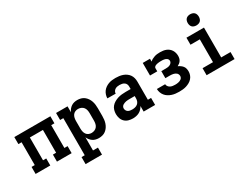

<svg xmlns="http://www.w3.org/2000/svg" viewBox="-68 -1473 3135 2390"><g transform="rotate(-30 1500.0 -277.5)"><path d="M41 0V-101H87V-429H41V-530H559V-429H513V-101H559V0H348V-101H394V-429H206V-101H252V0Z M641 205V104H687V-429H641V-530H806V-445Q815 -466 829.5 -484Q844 -502 862.5 -514.5Q881 -527 903.5 -532.5Q926 -538 949 -538Q975 -538 1001 -531Q1027 -524 1047.5 -508Q1068 -492 1083 -470Q1098 -448 1106.5 -423Q1115 -398 1118 -372Q1121 -346 1121 -320V-210Q1121 -184 1118 -158Q1115 -132 1106.5 -107Q1098 -82 1083 -60Q1068 -38 1047.5 -22Q1027 -6 1001 1Q975 8 949 8Q926 8 903.5 2.5Q881 -3 862.5 -15.5Q844 -28 829.5 -46Q815 -64 806 -85V104H877V205ZM901 -93Q923 -93 944 -101.5Q965 -110 978.5 -127Q992 -144 997 -166Q1002 -188 1002 -210V-320Q1002 -342 997 -364Q992 -386 978.5 -403Q965 -420 944 -428.5Q923 -437 901 -437Q879 -437 859 -428Q839 -419 827 -401.5Q815 -384 810.5 -362.5Q806 -341 806 -320V-210Q806 -189 810.5 -167.5Q815 -146 827 -128.5Q839 -111 859 -102Q879 -93 901 -93Z M1438 8Q1406 8 1375.5 -0.5Q1345 -9 1322 -31Q1299 -53 1289 -83.5Q1279 -114 1279 -145Q1279 -173 1287 -201Q1295 -229 1313.5 -250.5Q1332 -272 1357 -286.5Q1382 -301 1409 -309.5Q1436 -318 1464.5 -321Q1493 -324 1521 -324H1594V-362Q1594 -380 1586.5 -395.5Q1579 -411 1564.5 -420.5Q1550 -430 1533 -433.5Q1516 -437 1498 -437Q1482 -437 1465.5 -434Q1449 -431 1435 -422Q1421 -413 1412.5 -398.5Q1404 -384 1404 -367Q1404 -367 1404 -367Q1404 -367 1404 -367L1285 -368Q1285 -368 1285 -368Q1285 -368 1285 -368Q1285 -393 1293 -418Q1301 -443 1316 -463.5Q1331 -484 1352.5 -499Q1374 -514 1398 -523Q1422 -532 1447.5 -535Q1473 -538 1498 -538Q1525 -538 1551 -534.5Q1577 -531 1601.5 -522.5Q1626 -514 1648 -498.5Q1670 -483 1685 -461.5Q1700 -440 1706.5 -414.5Q1713 -389 1713 -362V-101H1759V0H1594V-80Q1583 -59 1566.5 -41.5Q1550 -24 1529.5 -13Q1509 -2 1485.5 3Q1462 8 1438 8ZM1485 -93Q1506 -93 1526.5 -98Q1547 -103 1563 -116Q1579 -129 1586.5 -148.5Q1594 -168 1594 -189V-223H1521Q1508 -223 1495 -222.5Q1482 -222 1469.5 -219.5Q1457 -217 1444.5 -212.5Q1432 -208 1421.5 -201Q1411 -194 1404.5 -182.5Q1398 -171 1398 -158Q1398 -142 1405.5 -128Q1413 -114 1426 -106Q1439 -98 1454.5 -95.5Q1470 -93 1485 -93Z M2102 8Q2076 8 2049.5 5Q2023 2 1998 -6.5Q1973 -15 1950.5 -29Q1928 -43 1911.5 -63.5Q1895 -84 1886 -109.5Q1877 -135 1877 -161H1996Q1996 -144 2007 -129Q2018 -114 2033.5 -106Q2049 -98 2067 -95.5Q2085 -93 2102 -93Q2114 -93 2125.5 -94Q2137 -95 2148.5 -97.5Q2160 -100 2171 -104.5Q2182 -109 2191 -116.5Q2200 -124 2205 -135Q2210 -146 2210 -157Q2210 -157 2210 -157Q2210 -157 2210 -157Q2210 -169 2205 -180.5Q2200 -192 2191 -200Q2182 -208 2171 -213Q2160 -218 2148 -220.5Q2136 -223 2124 -224Q2112 -225 2100 -225H2036V-326H2100Q2115 -326 2130.5 -328Q2146 -330 2160 -336.5Q2174 -343 2184 -355.5Q2194 -368 2194 -383Q2194 -393 2189.5 -402.5Q2185 -412 2176.5 -418.5Q2168 -425 2158.5 -428.5Q2149 -432 2138.5 -434Q2128 -436 2118 -436.5Q2108 -437 2097 -437Q2087 -437 2076.5 -436.5Q2066 -436 2056 -434.5Q2046 -433 2035.5 -431Q2025 -429 2015.5 -424.5Q2006 -420 1998.5 -412Q1991 -404 1991 -394V-349H1887V-530H1991V-489Q2005 -503 2023 -512.5Q2041 -522 2060 -528Q2079 -534 2099 -536Q2119 -538 2139 -538Q2161 -538 2182.5 -535Q2204 -532 2224.5 -524Q2245 -516 2262 -502Q2279 -488 2290.5 -469.5Q2302 -451 2307.5 -429.5Q2313 -408 2313 -387Q2313 -369 2309 -352Q2305 -335 2295.5 -320.5Q2286 -306 2272 -295.5Q2258 -285 2243 -277Q2261 -269 2277.5 -257.5Q2294 -246 2306.5 -230.5Q2319 -215 2324 -195Q2329 -175 2329 -155Q2329 -129 2320.5 -104Q2312 -79 2294.5 -59Q2277 -39 2254 -26Q2231 -13 2206 -5Q2181 3 2155 5.5Q2129 8 2102 8Z M2499 0V-101H2649V-429H2515V-530H2767V-101H2901V0ZM2700 -600Q2684 -600 2668 -605Q2652 -610 2641 -621Q2630 -632 2625 -648Q2620 -664 2620 -680Q2620 -696 2625 -712Q2630 -728 2641 -739Q2652 -750 2668 -755Q2684 -760 2700 -760Q2716 -760 2732 -755Q2748 -750 2759 -739Q2770 -728 2775 -712Q2780 -696 2780 -680Q2780 -664 2775 -648Q2770 -632 2759 -621Q2748 -610 2732 -605Q2716 -600 2700 -600Z"/></g></svg>

Font: Iosevka Slab Extended
Style: Bold
Weight: 700
Width: 7
Monospace: yes
Designer: Belleve Invis
Foundry: Belleve Invis
Version: Version 11.1.0; ttfautohint (v1.8.3)